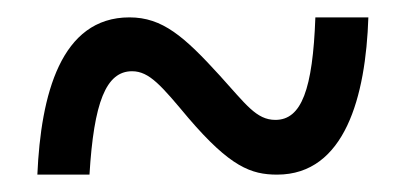

<svg xmlns="http://www.w3.org/2000/svg" viewBox="-20 -467 465 221"><path d="M23 -266H83C88 -349 102 -385 132 -385C152 -385 166 -368 197 -331C245 -275 269 -266 299 -266C377 -266 401 -356 404 -447H343C340 -364 327 -329 297 -329C275 -329 263 -347 233 -380C192 -425 167 -447 129 -447C50 -447 27 -358 23 -266Z"/></svg>

Font: Noto Serif Armenian ExtraCondensed SemiBold
Style: Regular
Weight: 600
Width: 2
Designer: Monotype Design Team
Foundry: Monotype Imaging Inc.
Version: Version 2.008